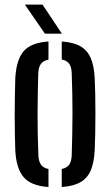

<svg xmlns="http://www.w3.org/2000/svg" viewBox="-20 -782 464 810"><path d="M44.5 -147.5Q43.5 -175.5 42.8 -214Q42 -252.5 42 -295.2Q42 -338 42.8 -379Q43.5 -420 44.5 -452.5Q49 -530.5 80 -566.2Q111 -602 184.5 -607V-530.5Q162 -525.5 152.2 -511.8Q142.5 -498 141.5 -473.5Q140.5 -436 139.5 -394Q138.5 -352 138.5 -307.2Q138.5 -262.5 139.2 -217Q140 -171.5 142 -126.5Q143 -101.5 152.8 -87.5Q162.5 -73.5 184.5 -69V7Q111 2 79.8 -34.5Q48.5 -71 44.5 -147.5ZM240.5 7V-69Q263 -74 272.2 -87.8Q281.5 -101.5 282.5 -125.5Q284 -171 284.8 -214Q285.5 -257 285.8 -299.8Q286 -342.5 285 -386Q284 -429.5 282.5 -475Q281.5 -499.5 272 -513Q262.5 -526.5 240.5 -531V-607Q290.5 -603.5 319.8 -586.5Q349 -569.5 363 -536.5Q377 -503.5 379.5 -452.5Q381 -422 381.8 -383.2Q382.5 -344.5 382.5 -302.8Q382.5 -261 381.8 -220.8Q381 -180.5 379.5 -147.5Q377 -96.5 363 -63.5Q349 -30.5 319.5 -13.5Q290 3.5 240.5 7ZM169.5 -640 85 -762.5H159.5L241 -640Z"/></svg>

Font: Big Shoulders Stencil Text Thin SemiBold
Style: Regular
Weight: 600
Version: Version 2.001